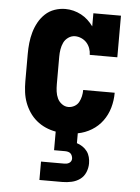

<svg xmlns="http://www.w3.org/2000/svg" viewBox="-53 -570 607 832"><g transform="rotate(5 250.0 -154.0)"><path d="M150 220V140H250Q256 140 261.5 139Q267 138 272 135Q277 132 280 127Q283 122 283 116Q283 110 280.5 103.5Q278 97 273.5 93Q269 89 262.5 87.5Q256 86 250 86H202V5Q179 1 157.5 -8.5Q136 -18 118 -33Q100 -48 87 -67.5Q74 -87 66 -108.5Q58 -130 55 -153.5Q52 -177 52 -200V-320Q52 -344 54.5 -367.5Q57 -391 63.5 -414Q70 -437 81.5 -458Q93 -479 110.5 -495.5Q128 -512 151 -520Q174 -528 198 -528Q216 -528 233.5 -523.5Q251 -519 267 -510.5Q283 -502 296 -490Q309 -478 320 -463V-520H440V-339H320Q320 -353 315 -367Q310 -381 300.5 -391.5Q291 -402 277.5 -408Q264 -414 250 -414Q234 -414 220.5 -404.5Q207 -395 200.5 -381Q194 -367 191.5 -351.5Q189 -336 189 -320V-200Q189 -184 191 -168.5Q193 -153 199.5 -139Q206 -125 219 -115.5Q232 -106 247 -106Q261 -106 273.5 -113Q286 -120 292.5 -132Q299 -144 302 -157.5Q305 -171 305 -185H442V-184Q442 -151 433 -119.5Q424 -88 405 -62Q386 -36 358 -19Q330 -2 298 4V47Q311 51 323 59Q335 67 343 78Q351 89 354.5 102.5Q358 116 358 130Q358 150 350 169Q342 188 326 199.5Q310 211 290 215.5Q270 220 250 220Z"/></g></svg>

Font: Iosevka Curly Slab Heavy
Style: Regular
Weight: 900
Monospace: yes
Designer: Belleve Invis
Foundry: Belleve Invis
Version: Version 22.1.2; ttfautohint (v1.8.4)